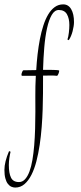

<svg xmlns="http://www.w3.org/2000/svg" viewBox="-20 -617 365 869"><path d="M174.8 -274.9V-252.9Q174.8 -228.5 174.6 -194.8Q174.3 -161.1 173.1 -122.3Q171.9 -83.5 168.7 -42.2Q165.5 -1 159.7 38.3Q153.8 77.6 144.8 112.8Q135.7 147.9 122.3 174.3Q108.9 200.7 90.8 216.3Q72.8 231.9 48.8 231.9Q40 231.9 31.2 228Q22.5 224.1 15.4 214.8Q8.3 205.6 4.2 190.2Q0 174.8 0 151.9Q0 116.2 21 66.9L27.8 69.8Q24.9 81.1 22.5 97.7Q20 114.3 20 129.9Q20 167 29.8 187Q39.6 207 65.9 207Q81.5 207 93.3 194.3Q105 181.6 113.3 159.4Q121.6 137.2 126.7 106.9Q131.8 76.7 134.8 41.3Q137.7 5.9 138.9 -33.2Q140.1 -72.3 140.1 -111.8Q140.1 -140.6 139.9 -183.1Q139.6 -225.6 142.1 -273.9H80.1Q79.1 -274.4 78.6 -274.9Q77.1 -275.4 77.1 -277.8Q77.1 -284.2 80.3 -291.5Q83.5 -298.8 85.9 -298.8Q101.1 -298.8 115.5 -299.3Q129.9 -299.8 144 -299.8Q146 -335.4 150.1 -371.3Q154.3 -407.2 160.6 -440.2Q167 -473.1 176.3 -501.7Q185.5 -530.3 198.2 -551.5Q210.9 -572.8 227.8 -585Q244.6 -597.2 266.1 -597.2Q289.6 -597.2 302.2 -575.4Q314.9 -553.7 314.9 -517.1Q314.9 -508.3 313.2 -497.6Q311.5 -486.8 308.6 -475.6Q305.7 -464.4 301.3 -453.9Q296.9 -443.4 291 -435.1L285.2 -438Q289.6 -450.7 291.7 -469.5Q293.9 -488.3 293.9 -503.9Q293.9 -533.2 283 -552.5Q272 -571.8 246.1 -571.8Q227.1 -571.8 214.1 -549.3Q201.2 -526.9 192.9 -489.3Q184.6 -451.7 180.4 -402.6Q176.3 -353.5 174.8 -300.8H191.9Q194.8 -300.8 204.1 -300.8Q213.4 -300.8 223.1 -300.5Q232.9 -300.3 240.5 -299.6Q248 -298.8 248 -296.9Q248 -294.4 247.1 -290.8Q246.1 -287.1 244.6 -283.2Q243.2 -279.3 241.2 -276.6Q239.3 -273.9 237.8 -273.9Q224.6 -275.4 210.7 -275.1Q196.8 -274.9 183.1 -274.9Z"/></svg>

Font: Stalemate
Style: Regular
Weight: 400
Designer: Astigmatic (AOETI)
Foundry: Astigmatic (AOETI)
Version: Version 001.000